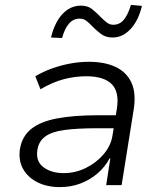

<svg xmlns="http://www.w3.org/2000/svg" viewBox="-20 -755 650 783"><path d="M224 8Q172 8 133 -11.5Q94 -31 74.5 -65.5Q55 -100 61 -145Q69 -198 106.5 -228.5Q144 -259 212.5 -272Q281 -285 379 -285H465L457 -232H377Q296 -232 243.5 -225Q191 -218 164 -198Q137 -178 132 -141Q126 -96 158 -72.5Q190 -49 240 -49Q287 -49 330 -70Q373 -91 403 -126.5Q433 -162 439 -204L457 -314Q467 -381 435 -412.5Q403 -444 332 -444Q286 -444 240 -432Q194 -420 145 -391L124 -444Q156 -463 192.5 -476Q229 -489 267 -496Q305 -503 342 -503Q407 -503 451.5 -482Q496 -461 516 -418Q536 -375 525 -307L476 0H413L430 -109H427Q409 -75 378.5 -48.5Q348 -22 309 -7Q270 8 224 8ZM233 -600 188 -602Q203 -664 235 -698Q267 -732 310 -732Q338 -732 356 -717.5Q374 -703 390 -686Q402 -674 414.5 -664Q427 -654 442 -654Q468 -654 485 -674.5Q502 -695 514 -735L559 -731Q544 -670 512 -636Q480 -602 439 -602Q411 -602 392 -616.5Q373 -631 357 -647Q345 -660 333 -669.5Q321 -679 305 -679Q279 -679 261.5 -659Q244 -639 233 -600Z"/></svg>

Font: Nunito Sans 7pt Light
Style: Italic
Weight: 300
Italic angle: -9°
Designer: Vernon Adams
Foundry: Vernon Adams
Version: Version 3.101;gftools[0.9.27]